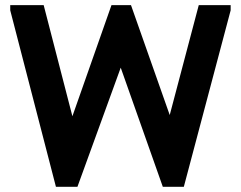

<svg xmlns="http://www.w3.org/2000/svg" viewBox="-20 -720 935 745"><path d="M197 4.7H280.5L481.8 -549.2H416L611.7 4.7H693.3L875 -680V-700H751.2L609 -161.8L683.8 -145.3L488.3 -700H412.5L217.7 -146L282.8 -184.3L149.5 -700H19.7V-680Z"/></svg>

Font: Tilda Sans VF
Style: Regular
Weight: 400
Designer: ParaType Ltd
Foundry: ParaType Ltd
Version: Version 1.010